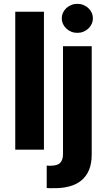

<svg xmlns="http://www.w3.org/2000/svg" viewBox="-20 -789 579 1012"><path d="M246.1 84.5Q282.7 84.5 297.4 69.1Q312.1 53.6 312.1 22.7V-545.5H463.4V25.2Q463.4 72.8 449.2 106.9Q435 141 408 162.8Q381 184.7 342.2 194.4Q303.3 204.2 254.3 202.8Q248.2 202.8 241.7 202.8Q235.1 202.8 226.2 202.1V83.8Q232.2 84.5 236.7 84.5Q241.1 84.5 246.1 84.5ZM211.6 -727.3V0H60.4V-727.3ZM387.4 -768.8Q404.5 -768.8 419.4 -762.8Q434.3 -756.7 445.5 -746.4Q456.7 -736.2 463.1 -722.1Q469.5 -708.1 469.5 -692.5Q469.5 -676.5 463.1 -662.6Q456.7 -648.8 445.5 -638.3Q434.3 -627.8 419.4 -621.8Q404.5 -615.8 387.4 -615.8Q370.7 -615.8 355.8 -621.8Q340.9 -627.8 329.7 -638.3Q318.5 -648.8 312.1 -662.6Q305.8 -676.5 305.8 -692.5Q305.8 -708.1 312.1 -722.1Q318.5 -736.2 329.7 -746.4Q340.9 -756.7 355.8 -762.8Q370.7 -768.8 387.4 -768.8Z"/></svg>

Font: Cannonade
Style: Bold
Weight: 700
Designer: Rasmus Andersson
Foundry: rsms
Version: Version 3.012;git-f93a4a705